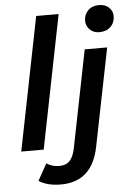

<svg xmlns="http://www.w3.org/2000/svg" viewBox="-63 -818 731 1065"><g transform="rotate(-5 302.5 -285.5)"><path d="M29 0 177 -742H302L154 0ZM233 201Q196 201 165 193.5Q134 186 110 170L162 77Q191 98 233 98Q269 98 289.5 77.5Q310 57 320 12L429 -534H554L445 10Q407 201 233 201ZM519 -622Q486 -622 465.5 -642.5Q445 -663 445 -692Q445 -726 468 -749Q491 -772 529 -772Q563 -772 584 -752.5Q605 -733 605 -705Q605 -668 581.5 -645Q558 -622 519 -622Z"/></g></svg>

Font: Montserrat Thin SemiBold
Style: Italic
Weight: 600
Italic angle: -11.3°
Version: Version 9.000